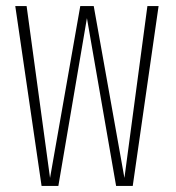

<svg xmlns="http://www.w3.org/2000/svg" viewBox="-20 -615 581 635"><path d="M117.5 0 30.5 -595H68L145.5 -26.5L245.5 -595H290L391.5 -26.5L467.5 -595H504.5L419 0H364L267.5 -555L173 0Z"/></svg>

Font: Anybody ExtraLight
Style: Regular
Weight: 200
Designer: Tyler Finck
Foundry: Etcetera Type Company
Version: Version 1.010; ttfautohint (v1.8.3) -l 8 -r 50 -G 200 -x 14 